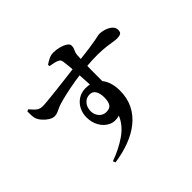

<svg xmlns="http://www.w3.org/2000/svg" viewBox="-192 -1056 1385 1385"><g transform="rotate(-45 500.0 -364.0)"><path d="M253 55.9Q344.8 23.1 416 -26.3Q487.1 -75.7 516.3 -146.3Q466.1 -132 427 -151.3Q387.8 -170.6 365 -211.1Q342.2 -251.7 342.2 -302Q342.2 -346.2 361.1 -381.2Q379.9 -416.2 412.3 -436.6Q444.7 -456.9 485.7 -456.9Q546.4 -456.9 582.4 -430.7Q618.4 -404.5 634.3 -362.2Q650.2 -319.9 650.2 -270.1Q650.2 -192.6 620.6 -133.3Q590.9 -74 537.8 -31.7Q484.8 10.6 414.1 37Q343.3 63.4 261.5 74.9ZM472.1 -228.3Q507.9 -228.3 521.8 -249.8Q535.6 -271.2 535.6 -314.6Q535.6 -352.2 521.3 -378.2Q507 -404.2 475 -404.2Q439.7 -404.2 417.3 -377.9Q395 -351.7 395 -312.3Q395 -278.7 416.5 -253.5Q438.1 -228.3 472.1 -228.3ZM185.4 -470.4Q166.1 -470.4 142.7 -485Q119.4 -499.7 101 -521.4Q82.6 -543.1 76.6 -562.8Q72.3 -579.7 71.7 -599.1Q71 -618.4 71.2 -634.6L86.3 -641.2Q104.1 -621.1 116.5 -608.1Q128.9 -595.2 141.9 -589.3Q154.9 -583.4 171.9 -582.7Q188.1 -581.9 226.3 -585.6Q264.5 -589.2 314.6 -594.8Q364.7 -600.5 416 -606.7Q467.3 -613 511.3 -618.3Q555.2 -623.5 580 -625.8Q659.8 -634.7 706.9 -641.6Q754.1 -648.4 779.1 -653.2Q804.1 -658 814.5 -660.6Q824.9 -663.2 831 -663.2Q858.1 -663.2 885.7 -654.2Q913.3 -645.2 932.1 -628.2Q951 -611.1 951 -587.9Q951 -562.9 937.4 -555.9Q923.7 -548.9 901.1 -548.9Q884.5 -548.9 861.5 -553Q838.5 -557.1 804.7 -561.2Q771 -565.3 720.9 -566.3Q670.8 -567.2 598.7 -560.7Q531 -555.2 471.4 -545.1Q411.7 -535.1 365.2 -524.6Q318.6 -514.1 288.2 -505.1Q264.8 -498.6 247.9 -490.2Q231.1 -481.8 217.2 -476.1Q203.3 -470.4 185.4 -470.4ZM528.6 -418.4Q528.6 -429.9 527.4 -456.1Q526.2 -482.3 524.1 -516.2Q522 -550.1 519.5 -585.8Q517 -621.6 514.1 -653.1Q511.1 -684.7 507.9 -705Q506.2 -718.1 501.3 -724.3Q496.5 -730.6 484.5 -735.8Q472.3 -741.4 454.5 -745.6Q436.6 -749.7 415.8 -752.6L414.3 -766.9Q432.1 -779.9 455.7 -791.5Q479.2 -803 504.2 -803Q532.9 -803 562.6 -795.2Q592.2 -787.4 612.6 -774.2Q633 -761.1 633 -744.2Q633 -723.9 624 -707Q615.1 -690.1 613.3 -671.6Q611.6 -653.6 610.4 -614.8Q609.1 -576 608.5 -526.8Q607.9 -477.5 608.1 -428.1Q608.2 -378.7 609.2 -340.6Z"/></g></svg>

Font: Noto Serif HK ExtraLight
Style: Regular
Weight: 200
Designer: Ryoko NISHIZUKA 西塚涼子 (kana & ideographs); Frank Grießhammer (Latin, Greek & Cyrillic); Wenlong ZHANG 张文龙 (bopomofo); San
Foundry: Adobe
Version: Version 2.002-H1;hotconv 1.1.0;makeotfexe 2.6.0